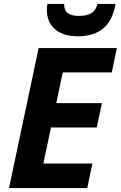

<svg xmlns="http://www.w3.org/2000/svg" viewBox="-20 -959 616 979"><path d="M377 -774C492 -774 552 -834 569 -939H477C466 -893 433 -878 382 -878C330 -878 307 -897 307 -939H222C220 -930 219 -921 219 -907C219 -841 260 -774 377 -774ZM26 0H425L451 -125H201L240 -309H473L500 -433H267L300 -590H550L576 -714H177Z"/></svg>

Font: Noto Sans
Style: Bold Italic
Weight: 700
Italic angle: -12°
Designer: Monotype Design Team
Foundry: Monotype Imaging Inc.
Version: Version 2.013